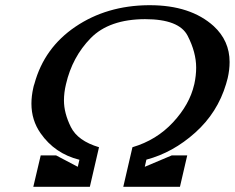

<svg xmlns="http://www.w3.org/2000/svg" viewBox="-20 -716 912 746"><path d="M329.1 9.8H109.4L138.2 -112.3H197.8L282.2 -67.9L288.6 -95.2Q192.9 -119.1 137.7 -198.2Q102.1 -249 102.1 -313.5Q102.1 -342.8 109.4 -375Q110.8 -382.3 113.8 -390.6Q151.9 -530.3 273.2 -612.3Q394.5 -694.3 556.6 -695.8H562Q720.2 -695.8 810.1 -614.7Q872.1 -557.6 872.1 -475.1Q872.1 -444.8 864.7 -412.6Q861.8 -400.9 858.4 -389.6Q825.2 -278.3 738.5 -200.7Q651.9 -123 548.8 -95.7L542.5 -67.9L647.5 -112.3H707.5L679.2 9.8H459L494.6 -144Q587.9 -171.4 652.3 -240.7Q716.8 -310.1 734.4 -387.2L734.9 -388.7Q742.2 -422.4 742.2 -453.1Q742.2 -512.7 709 -577.1Q675.8 -641.6 543.5 -641.6Q404.3 -641.1 332.5 -567.9Q260.7 -494.6 236.3 -388.7Q228.5 -356 228.5 -325.7Q228.5 -276.4 255.4 -222.4Q282.2 -168.5 364.7 -144Z"/></svg>

Font: Caudex
Style: Bold
Weight: 700
Italic angle: -13°
Version: Version 1.04